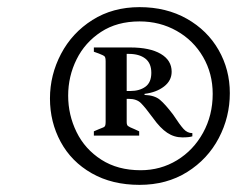

<svg xmlns="http://www.w3.org/2000/svg" viewBox="-20 -704 664 538"><path d="M120 -428Q120 -494 151 -553Q182 -612 239 -648Q296 -684 371 -684Q446 -684 503.5 -651.5Q561 -619 592.5 -564Q624 -509 624 -443Q624 -376 593 -317Q562 -258 504.5 -222Q447 -186 371 -186Q294 -186 237 -218.5Q180 -251 150 -306.5Q120 -362 120 -428ZM576 -441Q576 -498 549 -544.5Q522 -591 475 -617.5Q428 -644 371 -644Q308 -644 263 -614.5Q218 -585 194.5 -537.5Q171 -490 171 -436Q171 -382 194.5 -334Q218 -286 264 -256.5Q310 -227 374 -227Q430 -227 476 -255Q522 -283 549 -332Q576 -381 576 -441ZM409 -373Q387 -403 375 -415Q363 -427 341 -427H335V-362Q335 -354 338.5 -351Q342 -348 357 -342L370 -336V-324H243V-336L257 -342Q261 -344 267 -346Q273 -348 274.5 -351.5Q276 -355 276 -362V-532Q276 -543 273 -546Q270 -549 257 -554L243 -559V-571H345Q400 -571 430.5 -553Q461 -535 461 -503Q461 -478 439.5 -461.5Q418 -445 385 -441V-438Q413 -437 428 -424.5Q443 -412 465 -383Q484 -354 494.5 -342.5Q505 -331 519 -331V-322Q510 -319 491 -319Q468 -319 448.5 -332Q429 -345 409 -373ZM345 -449Q371 -449 387.5 -461Q404 -473 404 -500Q404 -527 387 -540Q370 -553 341 -553H335V-449Z"/></svg>

Font: Ibarra Real Nova SemiBold
Style: Italic
Weight: 600
Italic angle: -22°
Designer: Jose Maria Ribagorda & Octavio Pardo
Foundry: Octavio Pardo
Version: Version 1.014